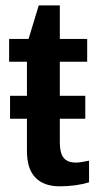

<svg xmlns="http://www.w3.org/2000/svg" viewBox="-20 -670 354 699"><path d="M197.3 8.3Q139.2 8.3 108.6 -23.7Q78.1 -55.7 78.1 -120.1V-237.8H16.6V-321.3H78.1V-445.3H13.2V-528.3H84L121.1 -650.4H197.8V-528.3H297.4V-445.3H197.8V-321.3H290.5V-237.8H197.8V-150.9Q197.8 -112.8 211.7 -95.5Q225.6 -78.1 256.3 -78.1Q272 -78.1 304.2 -85V-6.3Q256.3 8.3 197.3 8.3Z"/></svg>

Font: Arimo SemiBold
Style: Regular
Weight: 600
Designer: Steve Matteson
Foundry: Monotype Imaging Inc.
Version: Version 1.33